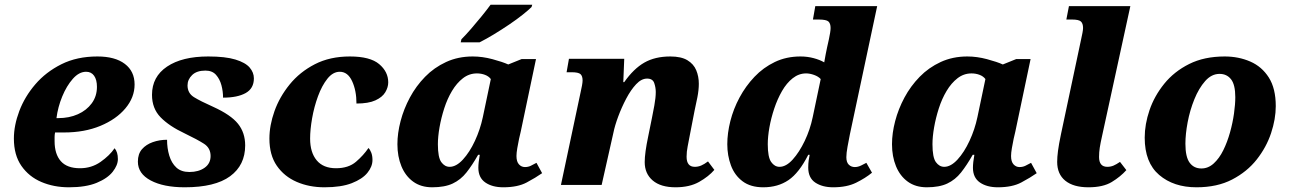

<svg xmlns="http://www.w3.org/2000/svg" viewBox="-20 -786 5482 816"><path d="M273 10Q209 10 156 -12.5Q103 -35 71 -81Q39 -127 39 -197Q39 -253 62 -314Q85 -375 130 -427.5Q175 -480 241 -513Q307 -546 394 -546Q469 -546 510.5 -514.5Q552 -483 552 -427Q552 -372 513 -325.5Q474 -279 406.5 -251Q339 -223 252 -223H214Q212 -213 212 -203.5Q212 -194 212 -186Q212 -131 238.5 -101Q265 -71 320 -71Q369 -71 407.5 -98Q446 -125 467 -156Q481 -140 481 -110Q481 -84 459 -56Q437 -28 391 -9Q345 10 273 10ZM228 -284Q274 -284 311 -300.5Q348 -317 370 -347Q392 -377 392 -417Q392 -447 380 -464Q368 -481 346 -481Q316 -481 289.5 -451Q263 -421 244.5 -376Q226 -331 220 -284Z M765 10Q675 10 620.5 -19Q566 -48 566 -99Q566 -132 583.5 -152Q601 -172 629.5 -182Q658 -192 690 -192Q690 -156 699.5 -124.5Q709 -93 729.5 -74Q750 -55 785 -55Q824 -55 849.5 -73Q875 -91 875 -123Q875 -157 847 -175Q819 -193 765 -219Q699 -250 662.5 -287.5Q626 -325 626 -383Q626 -460 690 -503Q754 -546 865 -546Q938 -546 980.5 -533Q1023 -520 1041 -499Q1059 -478 1059 -453Q1059 -410 1024 -390.5Q989 -371 928 -371Q928 -398 921 -424Q914 -450 898 -468Q882 -486 853 -486Q816 -486 796.5 -467Q777 -448 777 -423Q777 -390 804.5 -373Q832 -356 886 -332Q961 -298 991.5 -260Q1022 -222 1022 -168Q1022 -84 958 -37Q894 10 765 10Z M1359 10Q1294 10 1241 -13Q1188 -36 1156.5 -81.5Q1125 -127 1125 -197Q1125 -253 1146.5 -313.5Q1168 -374 1211 -427Q1254 -480 1318 -513Q1382 -546 1467 -546Q1553 -546 1591.5 -513.5Q1630 -481 1630 -436Q1630 -415 1617.5 -394Q1605 -373 1575.5 -359.5Q1546 -346 1495 -346Q1495 -401 1476.5 -441Q1458 -481 1424 -481Q1395 -481 1371.5 -451.5Q1348 -422 1331.5 -377Q1315 -332 1306.5 -283.5Q1298 -235 1298 -197Q1298 -138 1326 -104.5Q1354 -71 1408 -71Q1461 -71 1493 -98.5Q1525 -126 1546 -157Q1553 -150 1558 -137Q1563 -124 1563 -106Q1563 -78 1541.5 -51.5Q1520 -25 1475 -7.5Q1430 10 1359 10Z M1817 10Q1769 10 1736 -14Q1703 -38 1686 -79.5Q1669 -121 1669 -173Q1669 -220 1682.5 -271.5Q1696 -323 1722 -371.5Q1748 -420 1786.5 -459.5Q1825 -499 1876 -522.5Q1927 -546 1989 -546Q2030 -546 2073 -534.5Q2116 -523 2140 -512L2197 -535H2258L2193 -226Q2190 -215 2186 -196Q2182 -177 2178.5 -156.5Q2175 -136 2175 -123Q2175 -99 2185.5 -87.5Q2196 -76 2211 -76Q2224 -76 2235 -81Q2246 -86 2260 -94L2284 -50Q2257 -31 2218.5 -10.5Q2180 10 2119 10Q2072 10 2042.5 -10.5Q2013 -31 2013 -73Q2013 -84 2014.5 -97.5Q2016 -111 2019 -128H2012Q1987 -84 1962.5 -53Q1938 -22 1904 -6Q1870 10 1817 10ZM1891 -77Q1919 -77 1947.5 -108Q1976 -139 1998.5 -187.5Q2021 -236 2032 -288L2066 -450Q2057 -462 2041 -468Q2025 -474 2007 -474Q1974 -474 1947.5 -453.5Q1921 -433 1901 -399.5Q1881 -366 1868 -325.5Q1855 -285 1848 -245Q1841 -205 1841 -173Q1841 -117 1855.5 -97Q1870 -77 1891 -77ZM1938 -606 1941 -619Q1960 -638 1982.5 -664Q2005 -690 2027 -717Q2049 -744 2065 -766H2242L2239 -756Q2227 -744 2202 -724Q2177 -704 2144.5 -682Q2112 -660 2079 -640Q2046 -620 2018 -606Z M2851 10Q2788 10 2754 -19Q2720 -48 2720 -97Q2720 -136 2735 -207L2751 -286Q2755 -305 2761 -338Q2767 -371 2767 -395Q2767 -414 2760.5 -433Q2754 -452 2730 -452Q2706 -452 2683.5 -428Q2661 -404 2641.5 -367Q2622 -330 2607.5 -291Q2593 -252 2587 -222L2537 0H2364L2448 -396Q2451 -409 2453.5 -422.5Q2456 -436 2456 -444Q2456 -463 2447 -471Q2438 -479 2409 -479H2388L2398 -536H2633L2629 -437H2633Q2673 -494 2718.5 -520Q2764 -546 2829 -546Q2875 -546 2901.5 -530Q2928 -514 2939 -487.5Q2950 -461 2950 -430Q2950 -404 2944 -373Q2938 -342 2932 -316L2912 -213Q2907 -186 2902.5 -163.5Q2898 -141 2898 -120Q2898 -77 2933 -77Q2947 -77 2960 -82.5Q2973 -88 2989 -100L3016 -64Q2992 -36 2951.5 -13Q2911 10 2851 10Z M3224 10Q3170 10 3136 -15.5Q3102 -41 3086.5 -83Q3071 -125 3071 -173Q3071 -220 3084 -271.5Q3097 -323 3123 -371.5Q3149 -420 3186.5 -459.5Q3224 -499 3273 -522.5Q3322 -546 3382 -546Q3411 -546 3437.5 -539Q3464 -532 3483 -521Q3485 -534 3489 -554.5Q3493 -575 3495 -584L3503 -620Q3506 -634 3508 -646.5Q3510 -659 3510 -667Q3510 -686 3501 -694.5Q3492 -703 3459 -703H3435L3445 -760H3708L3592 -215Q3587 -190 3582 -162.5Q3577 -135 3577 -118Q3577 -96 3587.5 -86Q3598 -76 3613 -76Q3626 -76 3639.5 -82.5Q3653 -89 3662 -94L3686 -52Q3658 -29 3618.5 -9.5Q3579 10 3521 10Q3475 10 3445 -10Q3415 -30 3415 -74Q3415 -91 3417 -105Q3419 -119 3421 -128H3415Q3376 -51 3331 -20.5Q3286 10 3224 10ZM3293 -77Q3321 -77 3349 -108Q3377 -139 3400 -187Q3423 -235 3434 -288L3468 -450Q3458 -461 3440 -467.5Q3422 -474 3406 -474Q3375 -474 3349 -453.5Q3323 -433 3303.5 -399Q3284 -365 3270.5 -324.5Q3257 -284 3250 -244.5Q3243 -205 3243 -173Q3243 -118 3257.5 -97.5Q3272 -77 3293 -77Z M3919 10Q3871 10 3838 -14Q3805 -38 3788 -79.5Q3771 -121 3771 -173Q3771 -220 3784.5 -271.5Q3798 -323 3824 -371.5Q3850 -420 3888.5 -459.5Q3927 -499 3978 -522.5Q4029 -546 4091 -546Q4132 -546 4175 -534.5Q4218 -523 4242 -512L4299 -535H4360L4295 -226Q4292 -215 4288 -196Q4284 -177 4280.5 -156.5Q4277 -136 4277 -123Q4277 -99 4287.5 -87.5Q4298 -76 4313 -76Q4326 -76 4337 -81Q4348 -86 4362 -94L4386 -50Q4359 -31 4320.5 -10.5Q4282 10 4221 10Q4174 10 4144.5 -10.5Q4115 -31 4115 -73Q4115 -84 4116.5 -97.5Q4118 -111 4121 -128H4114Q4089 -84 4064.5 -53Q4040 -22 4006 -6Q3972 10 3919 10ZM3993 -77Q4021 -77 4049.5 -108Q4078 -139 4100.5 -187.5Q4123 -236 4134 -288L4168 -450Q4159 -462 4143 -468Q4127 -474 4109 -474Q4076 -474 4049.5 -453.5Q4023 -433 4003 -399.5Q3983 -366 3970 -325.5Q3957 -285 3950 -245Q3943 -205 3943 -173Q3943 -117 3957.5 -97Q3972 -77 3993 -77Z M4606 10Q4542 10 4507.5 -18Q4473 -46 4473 -98Q4473 -118 4476.5 -145Q4480 -172 4489 -215L4575 -620Q4578 -633 4580.5 -646.5Q4583 -660 4583 -667Q4583 -686 4574 -694.5Q4565 -703 4536 -703H4512L4523 -760H4784L4664 -209Q4657 -178 4654 -158.5Q4651 -139 4651 -119Q4651 -77 4686 -77Q4700 -77 4712 -82Q4724 -87 4740 -98L4767 -63Q4742 -35 4705 -12.5Q4668 10 4606 10Z M5065 10Q4968 10 4906.5 -42.5Q4845 -95 4845 -201Q4845 -258 4865.5 -318Q4886 -378 4928 -430Q4970 -482 5034 -514Q5098 -546 5185 -546Q5244 -546 5293.5 -524.5Q5343 -503 5372.5 -456.5Q5402 -410 5402 -335Q5402 -280 5382 -220Q5362 -160 5321 -108Q5280 -56 5216.5 -23Q5153 10 5065 10ZM5086 -70Q5115 -70 5138.5 -91.5Q5162 -113 5179 -147.5Q5196 -182 5207.5 -223Q5219 -264 5224.5 -303.5Q5230 -343 5230 -373Q5230 -426 5212 -449Q5194 -472 5163 -472Q5129 -472 5102 -441.5Q5075 -411 5056 -364Q5037 -317 5027.5 -266.5Q5018 -216 5018 -175Q5018 -119 5036 -94.5Q5054 -70 5086 -70Z"/></svg>

Font: Noto Serif ExtraBold
Style: Italic
Weight: 800
Italic angle: -12°
Designer: Monotype Design Team
Foundry: Monotype Imaging Inc.
Version: Version 2.013